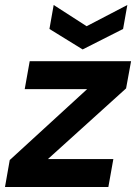

<svg xmlns="http://www.w3.org/2000/svg" viewBox="-31 -749 545 769"><path d="M-11 0 8 -108 318 -392H68L88 -504H494L474 -395L161 -112H423L403 0ZM479 -729 462 -633 300 -551 167 -633 184 -729 316 -644Z"/></svg>

Font: DM Sans
Style: Bold Italic
Weight: 700
Italic angle: -10°
Designer: Colophon Foundry, Jonny Pinhorn
Foundry: Colophon Foundry
Version: Version 4.004;gftools[0.9.30]